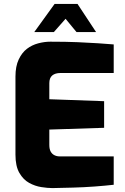

<svg xmlns="http://www.w3.org/2000/svg" viewBox="-20 -955 641 981"><path d="M248 6Q224 6 191.5 1Q159 -4 129 -20.5Q99 -37 79 -71.5Q59 -106 59 -165V-564Q59 -616 75.5 -651Q92 -686 117.5 -705.5Q143 -725 175 -733.5Q207 -742 237 -742Q317 -742 376 -739.5Q435 -737 480 -734Q525 -731 561 -728V-582H289Q262 -582 247 -569.5Q232 -557 232 -530V-448L512 -438V-302L232 -293V-215Q232 -193 239 -180.5Q246 -168 258 -162Q270 -156 284 -156H561V-11Q517 -6 463 -2Q409 2 353.5 3.5Q298 5 248 6ZM155 -791 259 -935H376L471 -791H371L315 -859L255 -791Z"/></svg>

Font: Exo Thin ExtraBold
Style: Regular
Weight: 800
Version: Version 2.000